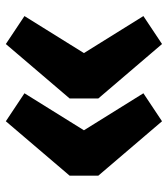

<svg xmlns="http://www.w3.org/2000/svg" viewBox="22 -618 583 668"><g transform="rotate(-90 314.0 -284.5)"><path d="M36.3 -334.2 225.6 -556.2 323 -491.4 194.2 -284.5 323 -77.6 225.6 -12.8 36.3 -234.5ZM304.9 -334.2 494.3 -556.2 591.6 -491.4 462.8 -284.5 591.6 -77.6 494.3 -12.8 304.9 -234.5Z"/></g></svg>

Font: Fira Sans Variable
Style: Regular
Weight: 400
Designer: Carrois Corporate & Edenspiekermann AG
Foundry: Carrois Corporate GbR & Edenspiekermann AG
Version: Version 4.202